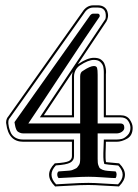

<svg xmlns="http://www.w3.org/2000/svg" viewBox="-20 -661 516 718"><path d="M430.2 -199.2Q445.3 -199.2 444.8 -183.1Q444.8 -174.3 435.8 -168.2Q426.8 -162.1 416 -162.1H345.2V-66.9Q345.2 -59.1 345.7 -53Q346.2 -46.9 348.1 -42.5Q350.1 -38.1 351.1 -35.2Q352.1 -32.2 356.9 -29.5Q361.8 -26.9 364 -25.9Q366.2 -24.9 373 -23.4Q379.9 -22 383.5 -22Q387.2 -22 397.2 -21Q407.2 -20 412.1 -20Q416 -16.1 416 -8.1Q416 0 412.1 4.9Q400.9 4.9 366.9 2.4Q333 0 311 0Q286.1 0 247.1 2.4Q208 4.9 199.2 4.9Q194.3 0 194.1 -8.1Q193.8 -16.1 199.2 -20Q202.1 -20 213.1 -21Q224.1 -22 227.1 -22Q230 -22 239 -22.9Q248 -23.9 251 -25.4Q253.9 -26.9 260.5 -29.5Q267.1 -32.2 269 -35.2Q271 -38.1 274.4 -42.5Q277.8 -46.9 278.8 -53Q279.8 -59.1 279.8 -66.9V-162.1H66.9Q60.1 -162.1 54.4 -164.6Q48.8 -167 45.9 -169.4Q43 -171.9 40.5 -177.5Q38.1 -183.1 37.6 -186Q37.1 -189 35.6 -196Q34.2 -203.1 34.2 -204.1Q34.2 -205.1 36.1 -207L314 -599.1Q320.8 -610.4 329.1 -609.9H346.2Q350.1 -609.9 352.1 -606Q354 -602.1 352.1 -598.1Q311 -539.1 215.1 -393.6Q119.1 -248 85.9 -199.2H279.8V-375Q279.8 -391.1 290 -396Q316.9 -414.1 331.1 -414.1Q340.8 -414.1 343 -407Q345.2 -399.9 345.2 -380.9V-199.2ZM430.2 -222.2H368.2V-380.9V-384.8Q368.2 -388.7 368.2 -392.3Q368.2 -396 367.7 -401.6Q367.2 -407.2 366.2 -411.6Q365.2 -416 362.1 -420.9Q358.9 -425.8 355 -429.4Q351.1 -433.1 345 -435.1Q338.9 -437 331.1 -437Q310.1 -437 278.3 -416Q271 -411.6 265.1 -402.8Q256.8 -389.6 256.8 -375V-222.2H128.9L371.6 -585.9Q376.5 -590.3 375.5 -606.4Q374.5 -622.6 363.3 -628.9Q356 -632.8 346.2 -632.8H329.1Q308.1 -632.8 294.9 -611.8L18.1 -221.7Q10.7 -213.9 11.2 -204.1V-201.7V-199.7V-198.7Q11.7 -192.4 13.2 -185.8Q14.6 -179.2 19.5 -166.7Q24.4 -154.3 36.6 -146.7Q48.8 -139.2 66.9 -139.2H256.8V-77.1Q256.8 -60.5 242.4 -52.7Q228 -44.9 189 -42.5Q155.8 -7.8 189.9 28.3Q196.8 28.3 238.8 25.6Q280.8 22.9 311 22.9Q332.5 22.9 369.1 25.4Q405.8 27.8 421.4 28.3Q455.6 -7.3 422.4 -42Q376 -45.9 372.1 -47.4L370.1 -47.9L369.6 -49.8Q366.7 -59.1 366.5 -73.5Q366.2 -87.9 367.2 -107.9Q368.2 -127.9 368.2 -134.8V-139.2H416Q425.8 -139.2 435.8 -141.6Q445.8 -144 456.8 -155Q467.8 -166 467.8 -183.1Q467.8 -196.3 459 -209.2Q450.2 -222.2 430.2 -222.2ZM252 -392.1 144 -230H249V-375Q249 -382.3 252 -392.1ZM273.9 -422.4Q307.1 -444.8 331.1 -444.8Q338.9 -444.8 345.5 -443.4Q352.1 -441.9 356.4 -439Q360.8 -436 364.5 -432.1Q368.2 -428.2 370.1 -423.6Q372.1 -418.9 373.5 -414.1Q375 -409.2 375.5 -405Q376 -400.9 376.5 -396.5Q377 -392.1 376.5 -389.2Q376 -386.2 376 -383.3V-380.9V-230H430.2Q454.1 -230 465.1 -214.1Q476.1 -198.2 476.1 -183.1Q476.1 -154.3 455.6 -142.6Q435.1 -130.9 416 -130.9H376Q376 -123.5 375.5 -110.4Q375 -97.2 374.8 -88.9Q374.5 -80.6 374.8 -70.8Q375 -61 376.5 -54.7Q383.3 -53.7 424.3 -50.3L425.8 -49.8L426.8 -48.8Q468.3 -7.3 425.8 35.2L424.3 36.6L422.9 36.1Q405.8 35.6 368.9 33.2Q332 30.8 311 30.8Q281.2 30.8 239.7 33.4Q198.2 36.1 188.5 36.1L186.5 36.6L185.1 35.2Q142.6 -7.3 184.1 -49.3L185.1 -50.3H187Q225.6 -52.7 237.3 -58.6Q249 -64.5 249 -77.1V-130.9H66.9Q11.7 -130.9 3.4 -198.2L2.9 -200.7V-204.1Q2.9 -216.8 12.2 -227.1L18.6 -236.3Q25.4 -245.6 46.4 -275.4Q67.4 -305.2 94.5 -343.3Q121.6 -381.3 175.3 -457.3Q229 -533.2 288.1 -616.2Q303.7 -641.1 329.1 -641.1H346.2Q358.9 -641.1 367.7 -635.7Q378.4 -629.4 381.8 -617.4Q385.3 -605.5 383.5 -596.4Q381.8 -587.4 378.4 -582V-581.5L271.5 -421.4Z"/></svg>

Font: Linux Libertine Initials
Style: Initials
Weight: 400
Designer: Philipp H. Poll
Foundry: Philipp H. Poll
Version: Version 5.0.6